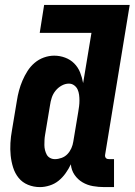

<svg xmlns="http://www.w3.org/2000/svg" viewBox="-20 -755 549 783"><path d="M143 8Q117 8 94 -1.5Q71 -11 56 -29.5Q41 -48 33.5 -72Q26 -96 23.5 -121Q21 -146 22.5 -172Q24 -198 29 -225L49 -345Q52 -365 57.5 -385.5Q63 -406 71.5 -426Q80 -446 92 -465Q104 -484 121 -498.5Q138 -513 159 -520.5Q180 -528 201 -528Q224 -528 245.5 -520Q267 -512 282.5 -496.5Q298 -481 306.5 -460Q315 -439 319 -416L353 -621H142L160 -735H509L409 -126Q408 -122 408.5 -118Q409 -114 411.5 -111Q414 -108 417.5 -107Q421 -106 425 -106H445V8H406Q382 8 359 4Q336 0 316.5 -11.5Q297 -23 284 -42Q271 -61 269 -85Q260 -66 247.5 -48.5Q235 -31 219 -18Q203 -5 182.5 1.5Q162 8 143 8ZM204 -106Q217 -106 231 -111Q245 -116 255 -126.5Q265 -137 271 -150.5Q277 -164 279 -178L299 -298Q301 -310 302.5 -321.5Q304 -333 304 -345Q304 -357 302.5 -368.5Q301 -380 296.5 -390Q292 -400 282.5 -407Q273 -414 261 -414Q246 -414 231.5 -406Q217 -398 206.5 -385Q196 -372 191 -356.5Q186 -341 184 -326L164 -206Q162 -195 161.5 -184.5Q161 -174 161 -163.5Q161 -153 163.5 -143Q166 -133 170.5 -124.5Q175 -116 184 -111Q193 -106 204 -106Z"/></svg>

Font: Iosevka Heavy
Style: Italic
Weight: 900
Italic angle: -9°
Monospace: yes
Designer: Belleve Invis
Foundry: Belleve Invis
Version: Version 32.5.0; ttfautohint (v1.8.4)